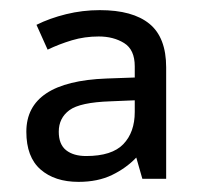

<svg xmlns="http://www.w3.org/2000/svg" viewBox="-20 -742 397 379"><path d="M177 -722Q242 -722 275 -695Q308 -668 308 -609V-389H261L249 -431Q229 -410 201 -396.5Q173 -383 135 -383Q88 -383 60 -407.5Q32 -432 32 -482Q32 -581 190 -587L246 -589V-611Q246 -644 225 -657Q204 -670 175 -670Q147 -670 122 -662.5Q97 -655 74 -644L52 -693Q78 -706 110.5 -714Q143 -722 177 -722ZM198 -542Q138 -540 117 -524.5Q96 -509 96 -482Q96 -457 110.5 -445.5Q125 -434 150 -434Q201 -434 223.5 -457.5Q246 -481 246 -521V-544Z"/></svg>

Font: TSCustom
Style: Regular
Weight: 400
Designer: Monotype Design Team
Foundry: Monotype Imaging Inc.
Version: Version 2.004; ttfautohint (v1.8.3) -l 8 -r 50 -G 200 -x 14 